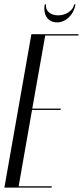

<svg xmlns="http://www.w3.org/2000/svg" viewBox="-27 -855 378 875"><path d="M311 -835C306 -807 274 -785 238 -785C202 -785 178 -807 183 -835H177C168 -787 192 -753 233 -753C273 -753 309 -787 317 -835ZM116 -699 -7 0H208L209 -6H58L119 -354H249L250 -360H120L179 -693H330L331 -699Z"/></svg>

Font: Moniqa Ita Display
Style: Italic
Weight: 400
Italic angle: -10°
Designer: Rajesh Rajput
Foundry: Rajesh Rajput
Version: Version 1.000